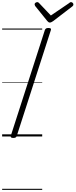

<svg xmlns="http://www.w3.org/2000/svg" viewBox="-20 -1277 707 1797"><path d="M104 14Q90 14 84 9.5Q78 5 81 -6L400 -996Q404 -1006 411 -1010.5Q418 -1015 433 -1015Q448 -1015 454 -1010.5Q460 -1006 456 -995L137 -5Q134 5 127 9.5Q120 14 104 14ZM645 -1257Q654 -1257 660.5 -1250Q667 -1243 667 -1236Q667 -1230 665 -1226Q663 -1222 658 -1218L477 -1079Q467 -1073 460.5 -1069.5Q454 -1066 446 -1066Q439 -1066 433.5 -1070Q428 -1074 422 -1081L309 -1221Q307 -1226 305.5 -1230Q304 -1234 304 -1237Q304 -1246 312.5 -1251.5Q321 -1257 328 -1257Q335 -1257 338.5 -1254.5Q342 -1252 347 -1247L456 -1132L624 -1246Q631 -1252 635 -1254.5Q639 -1257 645 -1257ZM0 490H375V500H0ZM0 -20H375V0H0ZM0 -505H375V-500H0ZM0 -1010H375V-1000H0Z"/></svg>

Font: Playwrite AU VIC Guides
Style: Regular
Weight: 400
Designer: Veronika Burian, José Scaglione
Foundry: TypeTogether
Version: Version 1.003